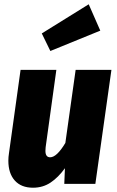

<svg xmlns="http://www.w3.org/2000/svg" viewBox="-20 -858 546 896"><path d="M19 -108Q19 -125 22 -144L76 -532H243L193 -171Q192 -164 192 -154Q192 -124 214 -124Q245 -124 285 -191L333 -532H500L425 0H280L283 -73Q252 -30 216 -6Q180 18 134 18Q79 18 49 -15.5Q19 -49 19 -108ZM448 -715 215 -620 175 -702 394 -838Z"/></svg>

Font: Fira Sans Condensed ExtraBold
Style: Italic
Weight: 800
Width: 3
Italic angle: -8°
Designer: bBox Type GmbH & Carrois Corporate GbR & Edenspiekermann AG
Foundry: bBox Type GmbH & Carrois Corporate GbR & Edenspiekermann AG
Version: Version 4.301